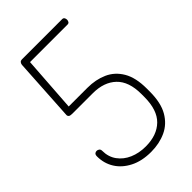

<svg xmlns="http://www.w3.org/2000/svg" viewBox="-222 -814 902 902"><g transform="rotate(-45 229.5 -362.5)"><path d="M227 6Q166 6 122 -16.5Q78 -39 55 -76Q32 -113 32 -159Q32 -170 37 -174.5Q42 -179 49 -179Q56 -179 62 -174.5Q68 -170 68 -161Q68 -120 89.5 -90.5Q111 -61 147 -45.5Q183 -30 227 -30Q302 -30 344.5 -71.5Q387 -113 387 -200V-219Q387 -302 344.5 -342.5Q302 -383 228 -383H93Q77 -383 72.5 -387.5Q68 -392 68 -397Q68 -402 68.5 -406Q69 -410 69 -414L87 -713Q88 -721 92.5 -726Q97 -731 105 -731H372Q380 -731 383.5 -725.5Q387 -720 387 -713Q387 -706 383.5 -700.5Q380 -695 372 -695H123L104 -419H228Q283 -419 327 -399.5Q371 -380 397 -336Q423 -292 423 -219V-200Q423 -125 397 -80Q371 -35 326.5 -14.5Q282 6 227 6Z"/></g></svg>

Font: Dosis ExtraLight
Style: Regular
Weight: 250
Designer: EdgarTolentino, PabloImpallari, IginoMarini
Foundry: EdgarTolentino, PabloImpallari, IginoMarini
Version: Version 3.001; ttfautohint (v1.8.2)